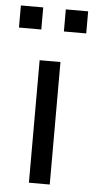

<svg xmlns="http://www.w3.org/2000/svg" viewBox="-61 -730 371 762"><g transform="rotate(5 125.0 -349.0)"><path d="M84 0V-488H167V0ZM170 -610V-698H259V-610ZM-9 -610V-698H80V-610Z"/></g></svg>

Font: Nunito Sans 11pt
Style: Regular
Weight: 400
Version: Version 3.101;gftools[0.9.27]